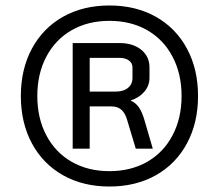

<svg xmlns="http://www.w3.org/2000/svg" viewBox="-20 -699 798 700"><path d="M56 -349Q56 -447 96.5 -522Q137 -597 210 -638Q283 -679 379 -679Q475 -679 548 -638Q621 -597 661.5 -522Q702 -447 702 -349Q702 -251 661.5 -176Q621 -101 548 -60Q475 -19 379 -19Q283 -19 210 -60Q137 -101 96.5 -176Q56 -251 56 -349ZM642 -349Q642 -430 609 -492.5Q576 -555 516.5 -589Q457 -623 379 -623Q301 -623 241.5 -589Q182 -555 149 -492.5Q116 -430 116 -349Q116 -268 149 -205.5Q182 -143 241.5 -109Q301 -75 379 -75Q457 -75 516.5 -109Q576 -143 609 -205.5Q642 -268 642 -349ZM245 -542H416Q465 -542 495 -517.5Q525 -493 525 -453V-415Q525 -387 506.5 -365Q488 -343 457 -333V-332Q475 -324 486.5 -307.5Q498 -291 507 -260L537 -157H475L444 -260Q437 -286 423 -298.5Q409 -311 387 -311H307V-157H245ZM400 -365Q430 -365 446.5 -378.5Q463 -392 463 -415V-453Q463 -469 450 -478.5Q437 -488 416 -488H307V-365Z"/></svg>

Font: Bai Jamjuree
Style: Regular
Weight: 400
Designer: Katatrad Aksorn Co.,Ltd.
Foundry: Cadson Demak Co.,Ltd.
Version: Version 1.000; ttfautohint (v1.6)